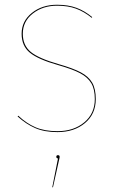

<svg xmlns="http://www.w3.org/2000/svg" viewBox="-20 -547 487 808"><path d="M368 -475 366 -472Q334 -498 300 -510.5Q266 -523 220 -523Q160 -523 118 -490Q76 -457 76 -405Q76 -356 109.5 -328.5Q143 -301 227 -277Q287 -260 320 -242.5Q353 -225 368 -199Q383 -173 383 -130Q383 -67 337.5 -29Q292 9 222 9Q167 9 128 -8Q89 -25 54 -57L57 -60Q91 -28 129 -11.5Q167 5 222 5Q290 5 334.5 -32Q379 -69 379 -130Q379 -172 364 -197Q349 -222 317 -239Q285 -256 225 -273Q140 -297 105.5 -325.5Q71 -354 71 -405Q71 -458 114 -492.5Q157 -527 220 -527Q267 -527 302 -514Q337 -501 368 -475ZM231 113Q231 117 229 124L203 241H200L224 120Q217 119 217 113Q217 106 224 106Q231 106 231 113Z"/></svg>

Font: FiraGO Four
Style: Regular
Weight: 100
Designer: bBox Type
Foundry: bBox Type GmbH
Version: Version 1.001